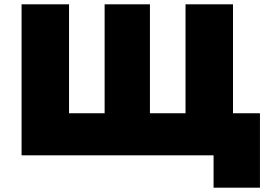

<svg xmlns="http://www.w3.org/2000/svg" viewBox="-20 -720 1265 890"><path d="M840 -195V-700H1060V-195H1185V150H970V0H80V-700H300V-195H465V-700H675V-195Z"/></svg>

Font: Jost* Black
Style: Regular
Weight: 900
Version: Version 3.7